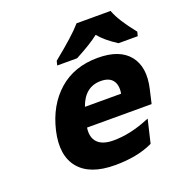

<svg xmlns="http://www.w3.org/2000/svg" viewBox="-138 -886 966 1017"><g transform="rotate(-20 345.5 -378.0)"><path d="M294 -335H498Q506 -382 486 -408.5Q466 -435 419 -435Q329 -435 294 -335ZM554 -32 550 -30Q463 10 340 10Q199 10 138 -63.5Q77 -137 107 -269Q138 -402 225.5 -479Q313 -556 446 -556Q569 -556 622.5 -489Q676 -422 649 -306L631 -228H267Q259 -174 287 -145Q315 -116 376 -116Q470 -116 572 -158L585 -163ZM596 -766 597 -762Q619 -704 689 -617L691 -615L685 -591H576L575 -592Q511 -633 478 -674Q432 -638 345 -592L342 -591H231L237 -615L239 -617Q360 -715 400 -762L403 -766Z"/></g></svg>

Font: Passageway
Style: BdIt
Weight: 700
Foundry: Ascender Corporation
Version: Version 1.11